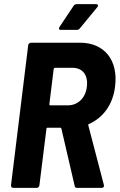

<svg xmlns="http://www.w3.org/2000/svg" viewBox="-20 -906 577 926"><path d="M443 -886H350C344 -886 338 -883 335 -878L267 -776C262 -768 264 -762 273 -762H351C356 -762 360 -763 365 -769L449 -871C456 -879 453 -886 443 -886ZM351 0H470C479 0 483 -5 481 -14L406 -301C405 -304 406 -307 409 -308C478 -338 525 -403 535 -489C551 -615 484 -700 366 -700H130C123 -700 117 -695 116 -688L33 -12C33 -5 37 0 44 0H157C164 0 169 -5 170 -12L204 -285C204 -288 206 -290 209 -290H271C274 -290 275 -288 276 -286L340 -10C341 -3 344 0 351 0ZM245 -579H330C378 -579 406 -544 399 -488C393 -433 355 -398 308 -398H222C220 -398 218 -400 218 -403L239 -574C240 -577 242 -579 245 -579Z"/></svg>

Font: Barlow Semi Condensed
Style: Bold Italic
Weight: 700
Width: 4
Italic angle: -7°
Designer: Jeremy Tribby
Foundry: Tribby Type
Version: Version 1.422;hotconv 1.0.109;makeotfexe 2.5.65596